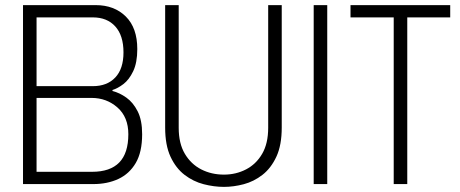

<svg xmlns="http://www.w3.org/2000/svg" viewBox="-20 -720 1801 751"><path d="M70 0H345Q400 0 443 -20Q486 -40 511 -82.5Q536 -125 536 -195Q536 -250 518.5 -284.5Q501 -319 474.5 -338Q448 -357 420 -364V-368Q440 -374 462.5 -391Q485 -408 501 -441.5Q517 -475 517 -528Q517 -611 472 -655.5Q427 -700 354 -700H70ZM123 -48V-337H338Q397 -337 439.5 -299.5Q482 -262 482 -195Q482 -121 446.5 -84.5Q411 -48 340 -48ZM123 -383V-652H343Q399 -652 431 -616.5Q463 -581 463 -515Q463 -451 431 -417Q399 -383 343 -383Z M1082 -221V-700H1029V-220Q1029 -159 1005.5 -118.5Q982 -78 942.5 -57.5Q903 -37 856 -37Q807 -37 767 -57.5Q727 -78 703 -118.5Q679 -159 679 -220V-700H626V-221Q626 -152 647 -107Q668 -62 702 -36Q736 -10 776.5 0.5Q817 11 856 11Q894 11 933.5 0.5Q973 -10 1006.5 -36Q1040 -62 1061 -107Q1082 -152 1082 -221Z M1207 -700H1260V0H1207Z M1741 -700V-652H1573V0H1520V-652H1351V-700Z"/></svg>

Font: Phudu Light Light
Style: Regular
Weight: 300
Version: Version 1.005;gftools[0.9.23]